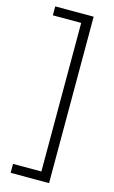

<svg xmlns="http://www.w3.org/2000/svg" viewBox="-132 -766 578 975"><g transform="rotate(15 156.5 -278.5)"><path d="M31 112V159H233V-716H31V-669H180V112Z"/></g></svg>

Font: Noto Sans Myanmar Condensed Light
Style: Regular
Weight: 300
Width: 3
Designer: Monotype Design Team
Foundry: Monotype Imaging Inc.
Version: Version 2.107